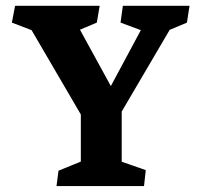

<svg xmlns="http://www.w3.org/2000/svg" viewBox="-20 -627 680 647"><path d="M86.4 -525.4 252.4 -241.2V-82.5L177.2 -51.8L170.4 0H465.3L471.2 -53.7L390.1 -82V-251L551.8 -526.4L609.9 -550.8L618.7 -607.4H394L386.2 -550.8L454.6 -525.4L353.5 -336.9L249.5 -526.9L306.2 -550.8L315.9 -607.4H30.8L20 -550.8Z"/></svg>

Font: Neuton
Style: Bold
Weight: 700
Designer: Brian M Zick
Foundry: Brian M Zick
Version: Version 1.560